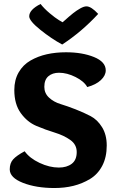

<svg xmlns="http://www.w3.org/2000/svg" viewBox="-20 -936 587 966"><path d="M419 -498Q403 -527 360 -548.5Q317 -570 277 -570Q244 -570 223.5 -552.5Q203 -535 203 -499Q203 -467 226.5 -445Q250 -423 284.5 -412.5Q319 -402 360 -386Q401 -370 435.5 -352Q470 -334 493.5 -296Q517 -258 517 -204Q517 -145 494.5 -102Q472 -59 433 -35.5Q394 -12 349.5 -1Q305 10 254 10Q162 10 95.5 -16Q29 -42 29 -84Q29 -115 46 -134Q63 -153 104 -175Q129 -140 179 -116.5Q229 -93 276 -93Q316 -93 341 -112Q366 -131 366 -171Q366 -209 333.5 -232Q301 -255 255 -269Q209 -283 163 -302.5Q117 -322 84.5 -367Q52 -412 52 -483Q52 -534 74 -572Q96 -610 133.5 -631.5Q171 -653 215.5 -663Q260 -673 312 -673Q394 -673 453 -649Q512 -625 512 -582Q512 -556 487.5 -533Q463 -510 419 -498ZM293 -712Q239 -741 183 -786Q127 -831 127 -854Q127 -887 184 -916Q203 -892 230.5 -869Q258 -846 276 -835L295 -824Q332 -857 348.5 -870Q365 -883 383.5 -893.5Q402 -904 415 -904Q439 -904 474 -866Q392 -777 293 -712Z"/></svg>

Font: Overlock
Style: Black
Weight: 900
Designer: Dario Muhafara
Foundry: Dario Manuel Muhafara
Version: Version 1.001